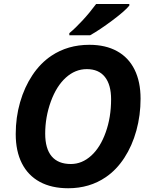

<svg xmlns="http://www.w3.org/2000/svg" viewBox="-20 -954 770 983"><path d="M60.5 -267.6Q60.5 -353 82.8 -430.4Q105 -507.8 146 -569.3Q187 -630.9 243.2 -668.5Q327.1 -724.6 437.5 -724.6Q520.5 -724.6 579.3 -692.1Q638.2 -659.7 668.9 -597.7Q699.7 -535.6 699.7 -448.7Q699.7 -363.8 678.2 -285.6Q656.7 -207.5 616.5 -145.8Q576.2 -84 521.5 -46.9Q438.5 9.8 329.1 9.8Q244.1 9.8 183.8 -22.9Q123.5 -55.7 92 -117.9Q60.5 -180.2 60.5 -267.6ZM521.5 -277.3Q548.8 -353.5 548.8 -445.8Q548.8 -520 517.1 -560.1Q485.4 -600.1 424.3 -600.1Q365.2 -600.1 317.1 -556.6Q269 -513.2 240.2 -434.1Q211.4 -354.5 211.4 -270Q211.4 -192.9 244.6 -153.6Q277.8 -114.3 342.8 -114.3Q399.9 -114.3 447 -157Q494.1 -199.7 521.5 -277.3ZM472.2 -933.6H642.1V-925.3Q620.1 -897.9 555.2 -849.4Q490.2 -800.8 441.4 -773.4H335V-784.2Q365.7 -809.6 402.3 -849.1Q439 -888.7 472.2 -933.6Z"/></svg>

Font: Viking Open Sans
Style: Bold Italic
Weight: 700
Italic angle: -12°
Foundry: Ascender Corporation
Version: Version 2.000